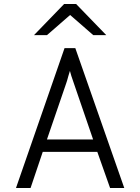

<svg xmlns="http://www.w3.org/2000/svg" viewBox="-20 -941 702 961"><path d="M447 -765 331 -866 215 -765H150L301 -921H361L512 -765ZM531 0 467 -181H194L133 0H60L303 -700H357L602 0ZM446 -243 350 -523Q334 -568 330 -586L322 -560Q315 -533 311 -523L215 -243Z"/></svg>

Font: Overpass Light
Style: Regular
Weight: 300
Designer: Delve Withrington, Thomas Jockin
Foundry: Delve Fonts
Version: Version 3.000;DELV;Overpass